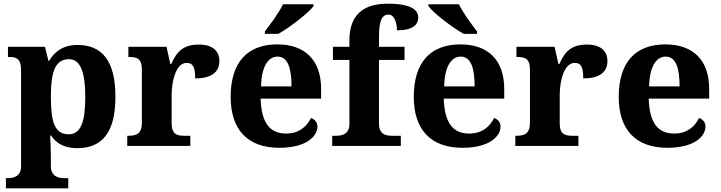

<svg xmlns="http://www.w3.org/2000/svg" viewBox="-20 -789 3896 1038"><path d="M12 229H349V174H324C298 174 255 166 255 109V56C255 21 253 -22 251 -56H256C285 -14 327 12 397 12C533 12 604 -73 604 -266C604 -460 532 -546 399 -546C322 -546 274 -510 246 -460H242L223 -536H23V-481H31C67 -481 94 -472 94 -411V110C94 166 51 174 25 174H12ZM352 -63C276 -63 255 -128 255 -266C255 -396 276 -469 353 -469C416 -469 441 -396 441 -264C441 -129 416 -63 352 -63Z M668 0H1009V-55H976C937 -55 908 -63 908 -122V-276C908 -350 931 -449 989 -449C1027 -449 1035 -420 1035 -365C1117 -365 1166 -395 1166 -459C1166 -511 1132 -548 1056 -548C974 -548 937 -514 906 -443H901L880 -536H674V-481H677C721 -481 747 -472 747 -413V-127C747 -64 717 -55 672 -55H668Z M1412 -619V-606H1485C1549 -642 1650 -721 1675 -756V-766H1510C1489 -721 1441 -657 1412 -619ZM1490 10C1636 10 1696 -52 1696 -105C1696 -128 1681 -145 1661 -151C1638 -104 1596 -67 1527 -67C1439 -67 1393 -124 1389 -256H1716V-308C1716 -467 1626 -549 1479 -549C1318 -549 1227 -453 1227 -265C1227 -91 1316 10 1490 10ZM1556 -322H1391C1394 -427 1428 -483 1481 -483C1535 -483 1556 -423 1556 -322Z M1776 0H2147V-55H2098C2068 -55 2029 -62 2029 -119V-465H2167V-536H2029V-590C2029 -679 2045 -710 2081 -710C2116 -710 2126 -656 2126 -625C2213 -625 2241 -656 2241 -695C2241 -732 2209 -769 2076 -769C1931 -769 1869 -696 1869 -571V-536H1780V-465H1869V-119C1869 -62 1826 -55 1799 -55H1776Z M2487 -606H2559V-619C2530 -657 2482 -721 2461 -766H2296V-756C2321 -721 2422 -642 2487 -606ZM2480 10C2626 10 2686 -52 2686 -105C2686 -128 2671 -145 2651 -151C2628 -104 2586 -67 2517 -67C2429 -67 2383 -124 2379 -256H2706V-308C2706 -467 2616 -549 2469 -549C2308 -549 2217 -453 2217 -265C2217 -91 2306 10 2480 10ZM2546 -322H2381C2384 -427 2418 -483 2471 -483C2525 -483 2546 -423 2546 -322Z M2766 0H3107V-55H3074C3035 -55 3006 -63 3006 -122V-276C3006 -350 3029 -449 3087 -449C3125 -449 3133 -420 3133 -365C3215 -365 3264 -395 3264 -459C3264 -511 3230 -548 3154 -548C3072 -548 3035 -514 3004 -443H2999L2978 -536H2772V-481H2775C2819 -481 2845 -472 2845 -413V-127C2845 -64 2815 -55 2770 -55H2766Z M3588 10C3734 10 3794 -52 3794 -105C3794 -128 3779 -145 3759 -151C3736 -104 3694 -67 3625 -67C3537 -67 3491 -124 3487 -256H3814V-308C3814 -467 3724 -549 3577 -549C3416 -549 3325 -453 3325 -265C3325 -91 3414 10 3588 10ZM3654 -322H3489C3492 -427 3526 -483 3579 -483C3633 -483 3654 -423 3654 -322Z"/></svg>

Font: Noto Serif Hentaigana Bold
Style: Regular
Weight: 700
Designer: Kazuhiro Yamada
Foundry: nipponia
Version: Version 1.000